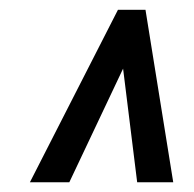

<svg xmlns="http://www.w3.org/2000/svg" viewBox="-20 -731 400 395"><path d="M238.8 -601.6 122.6 -356H41.5L222.7 -710.9H275.4ZM262.2 -356 230.5 -611.8 231.9 -710.9H279.3L336.4 -356Z"/></svg>

Font: Roboto Condensed
Style: Italic
Weight: 400
Italic angle: -12°
Designer: Christian Robertson
Foundry: Google
Version: Version 3.0